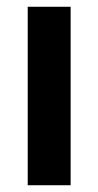

<svg xmlns="http://www.w3.org/2000/svg" viewBox="-20 -548 291 568"><path d="M189 -528H62V0H189Z"/></svg>

Font: Audiowide
Style: Regular
Weight: 400
Designer: Astigmatic (AOETI)
Foundry: Astigmatic (AOETI)
Version: Version 1.002